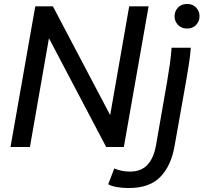

<svg xmlns="http://www.w3.org/2000/svg" viewBox="-20 -742 1027 969"><path d="M632 -710H730L605 0H516L227 -549L131 0H33L158 -710H247L536 -161ZM823 -328Q831 -375 837 -417Q843 -459 846 -501H943Q940 -458 932 -409.5Q924 -361 918 -326L861 -5Q844 94 789.5 150.5Q735 207 630 207Q599 207 571.5 202.5Q544 198 526 188L557 108Q593 124 635 124Q693 124 724.5 89.5Q756 55 767 -7ZM924 -598Q895 -598 878 -616.5Q861 -635 861 -660Q861 -685 878 -703.5Q895 -722 924 -722Q953 -722 970 -703.5Q987 -685 987 -660Q987 -635 970 -616.5Q953 -598 924 -598Z"/></svg>

Font: Livvic Medium
Style: Italic
Weight: 500
Italic angle: -10°
Designer: Jacques Le Bailly, Baron von Fonthausen
Version: Version 1.001; ttfautohint (v1.8.2)